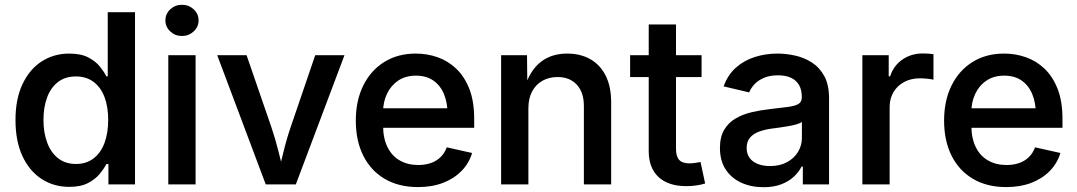

<svg xmlns="http://www.w3.org/2000/svg" viewBox="-20 -779 4551 811"><path d="M272.5 10.3Q207 10.3 155.5 -23.2Q104 -56.6 74.7 -119.9Q45.4 -183.1 45.4 -272Q45.4 -361.3 75.4 -424.3Q105.5 -487.3 156.7 -520Q208 -552.7 272.5 -552.7Q322.3 -552.7 353.5 -536.1Q384.8 -519.5 402.6 -497.1Q420.4 -474.6 429.2 -456.5H435.1V-727.5H550.3V0H438V-85.9H429.2Q419.9 -67.4 401.6 -44.9Q383.3 -22.5 352.3 -6.1Q321.3 10.3 272.5 10.3ZM300.8 -86.4Q344.7 -86.4 375.2 -109.9Q405.8 -133.3 421.4 -175.3Q437 -217.3 437 -272.5Q437 -328.1 421.4 -369.1Q405.8 -410.2 375.2 -433.1Q344.7 -456.1 300.8 -456.1Q254.9 -456.1 224.4 -432.1Q193.8 -408.2 178.7 -366.7Q163.6 -325.2 163.6 -272.5Q163.6 -219.7 179 -177.5Q194.3 -135.3 225.1 -110.8Q255.9 -86.4 300.8 -86.4Z M690.9 0V-545.9H806.2V0ZM748.5 -627Q719.7 -627 699.2 -646.2Q678.7 -665.5 678.7 -692.9Q678.7 -720.7 699.2 -739.7Q719.7 -758.8 748.5 -758.8Q777.3 -758.8 798.1 -739.7Q818.8 -720.7 818.8 -692.9Q818.8 -665.5 798.1 -646.2Q777.3 -627 748.5 -627Z M1102.5 0 897.5 -545.9H1021.5L1126.5 -241.2Q1144 -189.5 1156.7 -137.5Q1169.4 -85.4 1183.1 -33.2H1151.4Q1165 -85.4 1177.5 -137.5Q1189.9 -189.5 1207.5 -241.2L1311.5 -545.9H1435.1L1229.5 0Z M1745.6 11.2Q1664.1 11.2 1605.2 -23.4Q1546.4 -58.1 1514.6 -121.1Q1482.9 -184.1 1482.9 -269.5Q1482.9 -353.5 1514.2 -417.2Q1545.4 -481 1602.5 -516.8Q1659.7 -552.7 1736.3 -552.7Q1784.7 -552.7 1828.9 -537.1Q1873 -521.5 1907.7 -488.3Q1942.4 -455.1 1962.6 -403.1Q1982.9 -351.1 1982.9 -277.8V-239.3H1543V-321.8H1924.3L1870.6 -295.9Q1870.6 -344.2 1855.5 -381.1Q1840.3 -418 1810.5 -438.7Q1780.8 -459.5 1736.8 -459.5Q1692.9 -459.5 1661.9 -438.5Q1630.9 -417.5 1614.5 -382.6Q1598.1 -347.7 1598.1 -306.2V-249.5Q1598.1 -195.3 1616.7 -157.7Q1635.3 -120.1 1668.9 -101.1Q1702.6 -82 1746.6 -82Q1775.9 -82 1799.8 -90.3Q1823.7 -98.6 1840.8 -115.2Q1857.9 -131.8 1867.2 -156.7L1974.1 -132.8Q1961.4 -89.8 1929.9 -57.4Q1898.4 -24.9 1851.8 -6.8Q1805.2 11.2 1745.6 11.2Z M2211.9 -321.8V0H2096.7V-545.9H2206.1L2207.5 -411.6H2196.8Q2220.2 -483.9 2265.4 -518.3Q2310.5 -552.7 2375.5 -552.7Q2431.6 -552.7 2473.4 -529.1Q2515.1 -505.4 2538.3 -459.5Q2561.5 -413.6 2561.5 -347.2V0H2446.3V-331.1Q2446.3 -388.7 2416.5 -421.1Q2386.7 -453.6 2335 -453.6Q2299.3 -453.6 2271.5 -438Q2243.7 -422.4 2227.8 -393.1Q2211.9 -363.8 2211.9 -321.8Z M2943.4 -545.9V-453.6H2641.6V-545.9ZM2720.2 -675.8H2835.4V-149.9Q2835.4 -118.2 2848.9 -103.5Q2862.3 -88.9 2893.1 -88.9Q2901.9 -88.9 2915.8 -90.8Q2929.7 -92.8 2939 -94.7L2958.5 -3.9Q2939.5 2 2918.9 4.6Q2898.4 7.3 2879.4 7.3Q2803.2 7.3 2761.7 -31.2Q2720.2 -69.8 2720.2 -140.6Z M3205.1 11.7Q3152.8 11.7 3111.1 -7.3Q3069.3 -26.4 3045.2 -63.2Q3021 -100.1 3021 -153.8Q3021 -200.2 3038.6 -230.2Q3056.2 -260.3 3086.4 -278.1Q3116.7 -295.9 3153.8 -304.7Q3190.9 -313.5 3230.5 -317.9Q3278.3 -323.7 3308.3 -327.4Q3338.4 -331.1 3352.5 -339.8Q3366.7 -348.6 3366.7 -367.2V-370.1Q3366.7 -398.9 3355.5 -419.2Q3344.2 -439.5 3321.8 -450.2Q3299.3 -460.9 3266.1 -460.9Q3231.9 -460.9 3207.3 -450.4Q3182.6 -439.9 3167.2 -423.6Q3151.9 -407.2 3144.5 -388.7L3036.6 -414.1Q3054.2 -462.9 3088.6 -493.4Q3123 -523.9 3168.5 -538.3Q3213.9 -552.7 3264.6 -552.7Q3299.8 -552.7 3337.9 -544.4Q3376 -536.1 3408.7 -515.4Q3441.4 -494.6 3461.7 -457.8Q3481.9 -420.9 3481.9 -363.3V0H3371.1V-75.2H3365.7Q3354.5 -52.7 3333.5 -33Q3312.5 -13.2 3280.5 -0.7Q3248.5 11.7 3205.1 11.7ZM3232.4 -77.6Q3274.4 -77.6 3304.7 -94.2Q3335 -110.8 3351.1 -137.9Q3367.2 -165 3367.2 -196.3V-264.2Q3361.3 -258.8 3345.7 -254.2Q3330.1 -249.5 3310.1 -246.1Q3290 -242.7 3271.2 -240Q3252.4 -237.3 3239.7 -235.8Q3210.4 -231.9 3186 -222.9Q3161.6 -213.9 3147.7 -197.3Q3133.8 -180.7 3133.8 -153.8Q3133.8 -128.9 3146.5 -111.8Q3159.2 -94.7 3181.4 -86.2Q3203.6 -77.6 3232.4 -77.6Z M3622.6 0V-545.9H3733.9V-456.5H3739.7Q3754.9 -502.4 3792.2 -527.8Q3829.6 -553.2 3877 -553.2Q3887.2 -553.2 3900.4 -552.5Q3913.6 -551.8 3922.9 -550.3V-442.4Q3916 -444.3 3898.9 -446.3Q3881.8 -448.2 3864.7 -448.2Q3828.6 -448.2 3799.6 -432.9Q3770.5 -417.5 3754.2 -390.1Q3737.8 -362.8 3737.8 -327.1V0Z M4230.5 11.2Q4148.9 11.2 4090.1 -23.4Q4031.2 -58.1 3999.5 -121.1Q3967.8 -184.1 3967.8 -269.5Q3967.8 -353.5 3999 -417.2Q4030.3 -481 4087.4 -516.8Q4144.5 -552.7 4221.2 -552.7Q4269.5 -552.7 4313.7 -537.1Q4357.9 -521.5 4392.6 -488.3Q4427.2 -455.1 4447.5 -403.1Q4467.8 -351.1 4467.8 -277.8V-239.3H4027.8V-321.8H4409.2L4355.5 -295.9Q4355.5 -344.2 4340.3 -381.1Q4325.2 -418 4295.4 -438.7Q4265.6 -459.5 4221.7 -459.5Q4177.7 -459.5 4146.7 -438.5Q4115.7 -417.5 4099.4 -382.6Q4083 -347.7 4083 -306.2V-249.5Q4083 -195.3 4101.6 -157.7Q4120.1 -120.1 4153.8 -101.1Q4187.5 -82 4231.4 -82Q4260.7 -82 4284.7 -90.3Q4308.6 -98.6 4325.7 -115.2Q4342.8 -131.8 4352.1 -156.7L4459 -132.8Q4446.3 -89.8 4414.8 -57.4Q4383.3 -24.9 4336.7 -6.8Q4290 11.2 4230.5 11.2Z"/></svg>

Font: Inter
Style: 540
Weight: 540
Designer: Rasmus Andersson
Foundry: rsms
Version: Version 4.001;git-66647c0bb